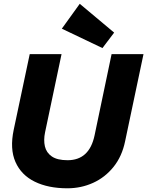

<svg xmlns="http://www.w3.org/2000/svg" viewBox="-20 -992 786 1025"><path d="M339.8 13.2Q237.3 13.2 165.3 -22.2Q93.3 -57.6 62.5 -127.4Q31.7 -197.3 53.2 -299.3L138.7 -703.1H308.6L220.7 -286.1Q211.9 -244.6 219.7 -210.7Q227.5 -176.8 256.8 -156.7Q286.1 -136.7 340.8 -136.7Q457 -136.7 484.9 -269.5L575.7 -703.1H746.1L647.9 -237.8Q631.3 -157.2 586.2 -101.1Q541 -44.9 477.1 -15.9Q413.1 13.2 339.8 13.2ZM526.9 -735.4 310.1 -838.9 405.8 -971.7 589.4 -817.9Z"/></svg>

Font: Schibsted Grotesk ExtraBold
Style: Italic
Weight: 800
Italic angle: -12°
Designer: Bakken & Baeck AS, Henrik Kongsvoll
Foundry: Schibsted ASA
Version: Version 1.100; ttfautohint (v1.8.4.7-5d5b);gftools[0.9.25]